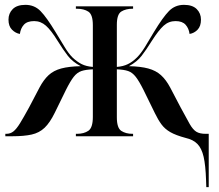

<svg xmlns="http://www.w3.org/2000/svg" viewBox="-20 -562 902 792"><path d="M830 181Q828 120 820 85Q812 50 794.5 32Q777 14 746 7Q705 -4 682.5 -17Q660 -30 646 -49Q632 -68 619 -95L572 -191Q554 -227 540 -245Q526 -263 508.5 -269Q491 -275 462 -276V-78Q462 -34 480.5 -22Q499 -10 526 -10H529V0H293V-10H298Q326 -10 344.5 -22.5Q363 -35 363 -80V-276Q334 -275 316 -269Q298 -263 284 -245Q270 -227 252 -191L206 -97Q186 -56 164 -35Q142 -14 110.5 -7Q79 0 32 0H2V-10H6Q23 -10 35.5 -20Q48 -30 62.5 -53.5Q77 -77 100 -119L143 -201Q160 -233 180.5 -252Q201 -271 232.5 -279.5Q264 -288 313 -289Q279 -307 260 -331.5Q241 -356 218 -393Q191 -437 169.5 -456Q148 -475 121 -475Q92 -475 78.5 -460Q65 -445 62 -422Q44 -425 29.5 -439.5Q15 -454 15 -481Q15 -507 32.5 -524.5Q50 -542 85 -542Q122 -542 147 -516.5Q172 -491 209 -430Q231 -394 247 -367.5Q263 -341 279 -325Q298 -307 317 -297.5Q336 -288 363 -286V-458Q363 -502 344.5 -514Q326 -526 297 -526H293V-536H529V-526H527Q499 -526 480.5 -514.5Q462 -503 462 -460V-286Q488 -288 507.5 -297.5Q527 -307 545 -325Q561 -341 577.5 -367.5Q594 -394 615 -430Q652 -491 677 -516.5Q702 -542 739 -542Q774 -542 791.5 -524.5Q809 -507 809 -481Q809 -454 795 -439.5Q781 -425 762 -422Q759 -445 745.5 -460Q732 -475 704 -475Q676 -475 655 -456Q634 -437 606 -393Q583 -356 564 -331.5Q545 -307 512 -289Q560 -288 591.5 -279.5Q623 -271 644 -252Q665 -233 682 -201L725 -119Q749 -74 762.5 -50.5Q776 -27 790 -18.5Q804 -10 828 -10H841V210H831Z"/></svg>

Font: Noto Serif Display SemiCondensed Medium
Style: Regular
Weight: 500
Width: 4
Designer: Monotype Design Team
Foundry: Monotype Imaging Inc.
Version: Version 2.009